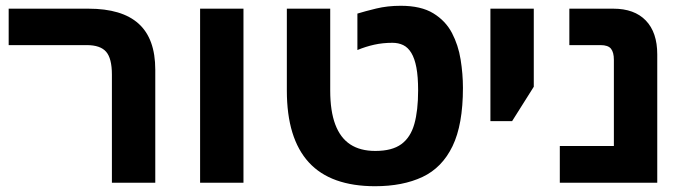

<svg xmlns="http://www.w3.org/2000/svg" viewBox="-20 -632 2368 664"><path d="M367 0V-374Q367 -430 347 -453Q327 -476 280 -476H10V-602H286Q402 -602 459.5 -550Q517 -498 517 -391V0Z M672 0V-602H822V0Z M1277 12Q1201 12 1143.5 -8.5Q1086 -29 1048 -70.5Q1010 -112 991 -174Q972 -236 972 -319V-602H1122V-319Q1122 -248 1139.5 -201.5Q1157 -155 1191.5 -132.5Q1226 -110 1278 -110Q1336 -110 1368 -133.5Q1400 -157 1413 -203.5Q1426 -250 1426 -319Q1426 -367 1420 -398.5Q1414 -430 1402.5 -449Q1391 -468 1374.5 -476Q1358 -484 1337 -484Q1304 -484 1274.5 -477.5Q1245 -471 1216 -459V-585Q1242 -593 1281 -602.5Q1320 -612 1366 -612Q1436 -612 1478.5 -586Q1521 -560 1543 -518Q1565 -476 1573 -426Q1581 -376 1581 -328Q1581 -201 1545 -126.5Q1509 -52 1441 -20Q1373 12 1277 12Z M1676 -213V-602H1826V-332L1751 -213Z M1916 0V-127H2103V-425Q2103 -451 2093 -463.5Q2083 -476 2057 -476H1949V-602H2101Q2174 -602 2213.5 -561Q2253 -520 2253 -444V0Z"/></svg>

Font: Noto Sans Hebrew
Style: Bold
Weight: 700
Designer: Monotype Design Team
Foundry: Monotype Imaging Inc.
Version: Version 2.003